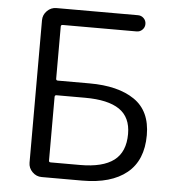

<svg xmlns="http://www.w3.org/2000/svg" viewBox="-52 -780 748 829"><g transform="rotate(5 321.5 -366.0)"><path d="M159.2 0Q135.7 0 118.7 -17.1Q101.6 -34.2 101.6 -57.6V-674.8Q101.6 -698.2 118.7 -715.3Q135.7 -732.4 159.2 -732.4H512.7Q527.3 -732.4 537.6 -722.2Q547.9 -711.9 547.9 -697.3Q547.9 -682.6 537.6 -672.4Q527.3 -662.1 512.7 -662.1H192.4Q184.6 -662.1 184.6 -654.3V-428.7Q184.6 -420.9 192.4 -420.9H330.1Q454.1 -420.9 524.9 -372.6Q595.7 -324.2 595.7 -219.7Q595.7 -110.4 527.8 -55.2Q460 0 335 0ZM184.6 -73.2Q184.6 -66.4 192.4 -66.4H320.3Q418 -66.4 466.3 -103Q514.6 -139.6 514.6 -217.8Q514.6 -290 465.3 -323.7Q416 -357.4 316.4 -357.4H192.4Q184.6 -357.4 184.6 -349.6Z"/></g></svg>

Font: Gen Jyuu Gothic Normal
Style: Regular
Weight: 300
Designer: [Source Han Sans]
Ryoko NISHIZUKA  (kana & ideographs); Paul D. Hunt (Latin, Greek & Cyrillic); Wenlong ZHANG  (bopomofo
Version: Version 1.002.20150607